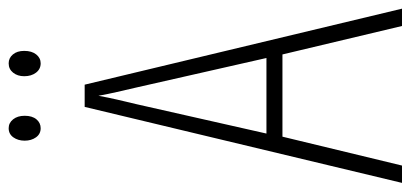

<svg xmlns="http://www.w3.org/2000/svg" viewBox="-266 -658 925 432"><g transform="rotate(-90 196.0 -442.5)"><path d="M353 0 289 -269H104L39 0H0L171 -714H221L392 0ZM215 -596Q209 -622 204.5 -641.5Q200 -661 196 -683Q192 -661 187.5 -641.5Q183 -622 177 -597L111 -305H281ZM95 -849Q95 -864 102.5 -874.5Q110 -885 123 -885Q135 -885 143 -875Q151 -865 151 -849Q151 -832 143 -822.5Q135 -813 123 -813Q110 -813 102.5 -823.5Q95 -834 95 -849ZM240 -850Q240 -865 248 -875Q256 -885 269 -885Q281 -885 289 -875.5Q297 -866 297 -850Q297 -833 289 -823Q281 -813 269 -813Q256 -813 248 -823.5Q240 -834 240 -850Z"/></g></svg>

Font: Noto Sans Gurmukhi ExtraCondensed ExtraLight
Style: Regular
Weight: 200
Width: 2
Designer: Jelle Bosma - Monotype Design Team
Foundry: Monotype Imaging Inc.
Version: Version 2.004; ttfautohint (v1.8.4.7-5d5b)